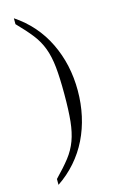

<svg xmlns="http://www.w3.org/2000/svg" viewBox="-134 -856 582 985"><g transform="rotate(-15 157.5 -363.5)"><path d="M268.6 -363.3Q268.6 -293.9 254.4 -229.5Q240.2 -165 212.4 -108.4Q184.6 -51.8 143.1 -4.4Q101.6 43 47.9 79.1V47.9Q94.7 0 124 -37.6Q153.3 -75.2 169.4 -118.7Q185.5 -162.1 191.4 -219.2Q197.3 -276.4 197.3 -363.3Q197.3 -450.2 191.4 -507.3Q185.5 -564.5 169.4 -607.9Q153.3 -651.4 124 -689Q94.7 -726.6 47.9 -774.4V-805.7Q156.2 -733.4 212.4 -617.7Q268.6 -502 268.6 -363.3Z"/></g></svg>

Font: Subtext
Style: Regular
Weight: 400
Designer: Christopher J. Fynn
Foundry: Christopher J. Fynn for DDC
Version: Version 1.000 preliminary